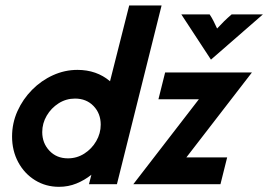

<svg xmlns="http://www.w3.org/2000/svg" viewBox="-20 -687 1000 716"><path d="M200 9.7Q150.7 9.7 110.8 -14.9Q70.8 -39.6 47.9 -82.3Q25 -125 25 -177.8Q25 -227.8 45.1 -272.6Q65.3 -317.4 99.7 -352.1Q134 -386.8 177.8 -406.6Q221.5 -426.4 268.8 -426.4Q340.3 -426.4 390.3 -384L461.8 -666.7H582.6L416 0H311.8L320.8 -35.4Q295.8 -15.3 265.3 -2.8Q234.7 9.7 200 9.7ZM233.3 -96.5Q266.7 -96.5 294.4 -114.2Q322.2 -131.9 338.9 -160.8Q355.6 -189.6 355.6 -222.2Q355.6 -263.9 328.8 -291.7Q302.1 -319.4 259.7 -319.4Q226.4 -319.4 198.6 -301.7Q170.8 -284 154.2 -255.6Q137.5 -227.1 137.5 -194.4Q137.5 -153.5 164.2 -125Q191 -96.5 233.3 -96.5ZM477.1 0 721.5 -316.7H570.8L595.8 -416.7H919.4L675 -100H827.1L802.1 0ZM766.7 -464.6 656.2 -633.3H761.8Q770.1 -620.8 776.4 -608.3Q782.6 -595.8 789.6 -580.6Q803.5 -595.8 816.3 -608.3Q829.2 -620.8 843.8 -633.3H960.4Z"/></svg>

Font: Afacad
Style: Bold Italic
Weight: 700
Italic angle: -14°
Designer: Kristian Moeller
Foundry: Dicotype
Version: Version 1.000; ttfautohint (v1.8.4.7-5d5b)